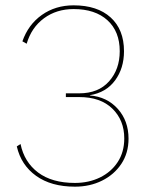

<svg xmlns="http://www.w3.org/2000/svg" viewBox="-20 -690 561 720"><path d="M445 -498Q445 -434 411.5 -388.5Q378 -343 317 -333V-332Q381 -327 421.5 -282Q462 -237 462 -170Q462 -116 435 -75.5Q408 -35 362.5 -12.5Q317 10 261 10Q172 10 115.5 -30.5Q59 -71 43 -141L57 -150Q71 -82 123 -43Q175 -4 261 -4Q313 -4 355 -24.5Q397 -45 421.5 -82.5Q446 -120 446 -171Q446 -239 401.5 -282.5Q357 -326 277 -326H227V-340H277Q349 -340 389 -385Q429 -430 429 -498Q429 -572 383 -614Q337 -656 256 -656Q192 -656 145 -621.5Q98 -587 80 -526L64 -535Q86 -598 137 -634Q188 -670 256 -670Q345 -670 395 -624.5Q445 -579 445 -498Z"/></svg>

Font: Work Sans Thin
Style: Regular
Weight: 260
Designer: Wei Huang
Foundry: Wei Huang
Version: Version 1.500